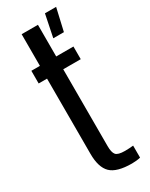

<svg xmlns="http://www.w3.org/2000/svg" viewBox="-211 -843 699 893"><g transform="rotate(-30 139.0 -396.0)"><path d="M211.5 7.5Q130.5 7.5 98.2 -24Q66 -55.5 66 -128V-532H21V-600H67V-770H154.5V-600H247V-532H153V-119Q153 -85.5 163.8 -72.5Q174.5 -59.5 212.5 -59.5Q226 -59.5 235.5 -60.2Q245 -61 257 -62V2.5Q247 5 235.2 6.2Q223.5 7.5 211.5 7.5ZM185 -680 209.5 -800H269.5L242 -680Z"/></g></svg>

Font: Big Shoulders Display Thin SemiBold
Style: Regular
Weight: 600
Version: Version 2.002